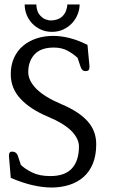

<svg xmlns="http://www.w3.org/2000/svg" viewBox="-20 -829 504 856"><path d="M142 -809Q142 -795 146.5 -781.5Q151 -768 161 -758Q171 -747 185 -742Q199 -737 210 -738Q222 -738 235 -742.5Q248 -747 258 -756Q269 -767 274.5 -781.5Q280 -796 280 -809H335Q335 -788 326.5 -766Q318 -744 302 -726.5Q286 -709 263 -698Q240 -687 212 -687Q184 -687 161.5 -697.5Q139 -708 123 -725Q107 -742 98.5 -764Q90 -786 90 -809ZM409 -186Q409 -136 394 -99.5Q379 -63 352 -39.5Q325 -16 288.5 -4.5Q252 7 210 7Q172 7 127 -3Q82 -13 28 -36L20 -132V-136Q20 -153 33 -153Q54 -153 60 -133L73 -94Q91 -76 123.5 -60Q156 -44 204 -44Q270 -44 301 -78.5Q332 -113 332 -176Q332 -210 299.5 -244Q267 -278 191 -310Q115 -342 71.5 -388.5Q28 -435 28 -498Q28 -539 42.5 -571Q57 -603 82.5 -624.5Q108 -646 142.5 -657.5Q177 -669 217 -669Q252 -669 290 -659.5Q328 -650 370 -629L379 -533Q379 -522 375.5 -517Q372 -512 361 -512Q345 -512 339 -532L326 -571Q308 -588 282 -602.5Q256 -617 220 -617Q162 -617 134 -586.5Q106 -556 106 -508Q106 -469 142.5 -432.5Q179 -396 255 -364Q331 -332 370 -289Q409 -246 409 -186Z"/></svg>

Font: Jura
Style: Regular
Weight: 400
Designer: Ed Merritt
Foundry: Ten by Twenty
Version: Version 1.007